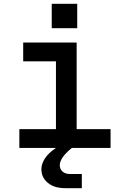

<svg xmlns="http://www.w3.org/2000/svg" viewBox="-20 -772 640 1002"><path d="M250 -752H383V-625H250ZM81 0V-98H272V-452H101V-550H380V-98H557V0H355L349 5Q292 53 292 90Q292 110 306 123Q320 136 345 136H407V210H320Q263 210 229.5 182Q196 154 196 111Q196 84 214 55.5Q232 27 272 0Z"/></svg>

Font: Tiny SemiBold
Style: Regular
Weight: 600
Designer: Philipp Nurullin, Konstantin Bulenkov
Foundry: JetBrains
Version: Version 2.251; ttfautohint (v1.8.4.7-5d5b)